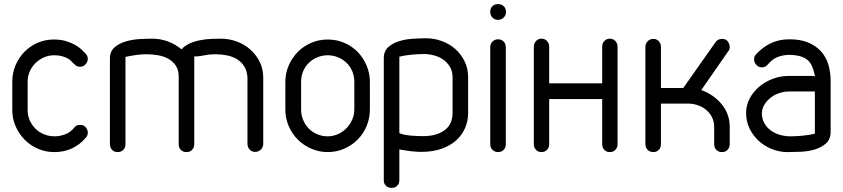

<svg xmlns="http://www.w3.org/2000/svg" viewBox="-20 -743 4118 938"><path d="M343 -120Q353 -133 371 -133Q389 -133 399 -121Q409 -109 409 -95Q409 -80 399 -70Q370 -36 331.5 -18Q293 0 245 0Q203 0 166 -16Q129 -32 101 -60Q73 -88 56.5 -125.5Q40 -163 40 -205V-344Q40 -387 56 -424.5Q72 -462 99.5 -490Q127 -518 164 -534Q201 -550 243 -550Q277 -550 303 -542Q329 -534 348 -523Q367 -512 379.5 -500Q392 -488 399 -480Q409 -470 409 -455Q409 -442 398.5 -429.5Q388 -417 371 -417Q353 -417 343 -430L338 -434Q333 -440 325.5 -447Q318 -454 307 -459.5Q296 -465 281 -469Q266 -473 245 -473Q219 -473 195.5 -463Q172 -453 154 -435.5Q136 -418 125.5 -394.5Q115 -371 115 -344V-205Q115 -178 125.5 -154.5Q136 -131 154 -113.5Q172 -96 196 -86.5Q220 -77 247 -77Q273 -77 299 -87Q325 -97 343 -120Z M593 -38Q593 -22 582.5 -11Q572 0 555 0Q538 0 527.5 -11Q517 -22 517 -38V-457Q517 -492 539.5 -511.5Q562 -531 594 -540.5Q626 -550 661.5 -552Q697 -554 724 -554Q803 -554 867 -502Q884 -521 908.5 -531.5Q933 -542 960 -547Q987 -552 1013 -553Q1039 -554 1059 -554Q1100 -554 1137.5 -540Q1175 -526 1203.5 -500.5Q1232 -475 1249 -440.5Q1266 -406 1266 -364V-40Q1266 -24 1254.5 -12.5Q1243 -1 1226 -1Q1210 -1 1199.5 -12.5Q1189 -24 1189 -40V-364Q1187 -397 1173 -419Q1159 -441 1137.5 -454Q1116 -467 1088.5 -472.5Q1061 -478 1032 -478Q1003 -478 977.5 -472.5Q952 -467 929 -467V-38Q929 -22 918.5 -11Q908 0 891 0Q874 0 863.5 -11Q853 -22 853 -38V-370Q853 -401 839 -422Q825 -443 803 -455.5Q781 -468 752.5 -473Q724 -478 696 -478Q670 -478 642.5 -474Q615 -470 593 -465Z M1374 -342Q1374 -385 1390.5 -423Q1407 -461 1435 -489.5Q1463 -518 1501 -534Q1539 -550 1581 -550Q1624 -550 1661.5 -534Q1699 -518 1727 -489.5Q1755 -461 1771 -423Q1787 -385 1787 -342V-208Q1787 -165 1771 -127Q1755 -89 1727 -61Q1699 -33 1661.5 -16.5Q1624 0 1581 0Q1539 0 1501 -16.5Q1463 -33 1435 -61Q1407 -89 1390.5 -127Q1374 -165 1374 -208ZM1451 -208Q1451 -181 1461 -157Q1471 -133 1488.5 -115Q1506 -97 1530 -87Q1554 -77 1581 -77Q1606 -77 1629.5 -87Q1653 -97 1671 -115Q1689 -133 1700 -157Q1711 -181 1711 -208V-343Q1711 -372 1700.5 -396Q1690 -420 1672 -437Q1654 -454 1630.5 -463.5Q1607 -473 1581 -473Q1555 -473 1531.5 -463.5Q1508 -454 1490 -437Q1472 -420 1461.5 -396Q1451 -372 1451 -342Z M2191 -365Q2191 -394 2178.5 -415.5Q2166 -437 2146.5 -451Q2127 -465 2102 -472Q2077 -479 2052 -479Q2026 -479 1992 -476Q1958 -473 1931 -466V-93Q1940 -88 1955 -85Q1970 -82 1986.5 -80.5Q2003 -79 2019.5 -78.5Q2036 -78 2049 -78Q2112 -78 2151.5 -106.5Q2191 -135 2191 -192ZM2267 -192Q2267 -153 2252.5 -118.5Q2238 -84 2209.5 -58Q2181 -32 2138 -16.5Q2095 -1 2037 -1Q1997 -1 1931 -13V137Q1931 154 1920.5 164.5Q1910 175 1894 175Q1877 175 1866 165Q1855 155 1855 138V-458Q1855 -494 1877.5 -513.5Q1900 -533 1932 -542.5Q1964 -552 2000 -554Q2036 -556 2062 -556Q2102 -556 2139.5 -542Q2177 -528 2205 -503Q2233 -478 2250 -443Q2267 -408 2267 -365Z M2413 -646Q2396 -646 2385.5 -657.5Q2375 -669 2375 -685Q2375 -702 2385.5 -712.5Q2396 -723 2413 -723Q2430 -723 2441 -712.5Q2452 -702 2452 -685Q2452 -669 2441 -657.5Q2430 -646 2413 -646ZM2375 -513Q2375 -529 2386 -540Q2397 -551 2413 -551Q2430 -551 2440.5 -540Q2451 -529 2451 -513V-38Q2451 -22 2440.5 -11Q2430 0 2413 0Q2397 0 2386 -11Q2375 -22 2375 -38Z M2588 -516Q2588 -531 2598.5 -542.5Q2609 -554 2625 -554Q2642 -554 2652.5 -542.5Q2663 -531 2663 -516V-336H2922V-516Q2922 -531 2932.5 -542.5Q2943 -554 2959 -554Q2976 -554 2986.5 -542.5Q2997 -531 2997 -516V-38Q2997 -22 2986.5 -11Q2976 0 2959 0Q2943 0 2932.5 -11Q2922 -22 2922 -38V-259H2663V-38Q2663 -22 2652.5 -11Q2642 0 2625 0Q2609 0 2598.5 -11Q2588 -22 2588 -38Z M3209 -39Q3209 -22 3198.5 -11Q3188 0 3172 0Q3155 0 3144 -11Q3133 -22 3133 -39V-514Q3133 -530 3144 -541.5Q3155 -553 3172 -553Q3188 -553 3198.5 -541.5Q3209 -530 3209 -514V-313H3318L3475 -536Q3486 -553 3508 -553Q3527 -553 3536 -540Q3545 -527 3545 -514Q3545 -500 3538 -493L3406 -303Q3467 -281 3506 -233.5Q3545 -186 3545 -123V-39Q3545 -22 3534.5 -11Q3524 0 3507 0Q3490 0 3479.5 -11Q3469 -22 3469 -39V-123Q3469 -149 3458.5 -170Q3448 -191 3430 -206Q3412 -221 3389 -229Q3366 -237 3341 -237H3209Z M3954 -372 3962 -370Q3961 -372 3960.5 -376Q3960 -380 3959 -382Q3954 -404 3946.5 -421Q3939 -438 3925 -450Q3911 -462 3888 -468.5Q3865 -475 3830 -475Q3798 -473 3774.5 -462.5Q3751 -452 3731 -428Q3719 -414 3702 -414Q3686 -414 3675 -426Q3664 -438 3664 -452Q3664 -468 3672 -476Q3706 -513 3746 -532Q3786 -551 3837 -551Q3891 -551 3929 -535Q3967 -519 3991.5 -491.5Q4016 -464 4027 -427Q4038 -390 4038 -347V-99Q4038 -62 4015 -42Q3992 -22 3959.5 -12.5Q3927 -3 3891 -1.5Q3855 0 3828 0Q3788 0 3751.5 -14.5Q3715 -29 3687 -54.5Q3659 -80 3642 -115Q3625 -150 3625 -191Q3625 -229 3642.5 -262Q3660 -295 3689 -319.5Q3718 -344 3755.5 -358Q3793 -372 3833 -372ZM3961 -296H3833Q3811 -296 3788 -288.5Q3765 -281 3746.5 -267Q3728 -253 3715.5 -233.5Q3703 -214 3702 -191Q3702 -162 3714.5 -140.5Q3727 -119 3746.5 -105Q3766 -91 3791 -84Q3816 -77 3841 -77Q3867 -77 3900 -80Q3933 -83 3961 -90Z"/></svg>

Font: VDS Compensated
Style: Light
Weight: 300
Designer: artmaker
Foundry: artmaker
Version: Version 1.000 2012 initial release